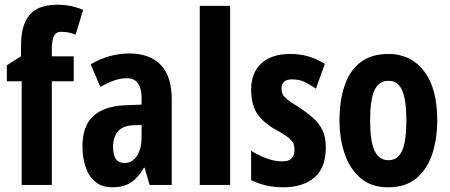

<svg xmlns="http://www.w3.org/2000/svg" viewBox="-20 -785 1910 815"><path d="M293 -440H200V0H72V-440H9V-508L69 -546V-586Q69 -654 87.5 -693Q106 -732 140 -748.5Q174 -765 222 -765Q256 -765 283 -759Q310 -753 333 -743L301 -638Q285 -644 271 -647Q257 -650 240 -650Q218 -650 209.5 -633Q201 -616 200 -584V-546H293Z M529 -558Q616 -558 662.5 -509.5Q709 -461 709 -363V0H615L594 -73H591Q567 -31 536 -10.5Q505 10 457 10Q411 10 383 -14.5Q355 -39 342.5 -79Q330 -119 330 -163Q330 -250 375.5 -292Q421 -334 509 -338L581 -341V-370Q581 -408 566 -430.5Q551 -453 519 -453Q493 -453 466.5 -444Q440 -435 406 -416L365 -512Q443 -558 529 -558ZM543 -253Q501 -251 480.5 -227Q460 -203 460 -161Q460 -125 472.5 -109Q485 -93 509 -93Q541 -93 561 -123Q581 -153 581 -204V-255Z M957 0H828V-760H957Z M1363 -160Q1363 -72 1314 -31Q1265 10 1182 10Q1144 10 1111 2.5Q1078 -5 1046 -20V-145Q1073 -128 1108 -114Q1143 -100 1180 -100Q1230 -100 1230 -149Q1230 -161 1227 -172Q1224 -183 1208 -197.5Q1192 -212 1153 -233Q1097 -264 1071.5 -303Q1046 -342 1046 -405Q1046 -476 1089.5 -516Q1133 -556 1212 -556Q1251 -556 1286 -546.5Q1321 -537 1359 -514L1321 -409Q1296 -425 1274 -436.5Q1252 -448 1219 -448Q1175 -448 1175 -408Q1175 -396 1179.5 -386Q1184 -376 1199.5 -363Q1215 -350 1249 -330Q1279 -310 1305.5 -287.5Q1332 -265 1347.5 -235Q1363 -205 1363 -160Z M1836 -274Q1836 -198 1815.5 -133.5Q1795 -69 1749 -29.5Q1703 10 1627 10Q1556 10 1510.5 -29Q1465 -68 1443 -132.5Q1421 -197 1421 -274Q1421 -357 1442.5 -421Q1464 -485 1510 -520.5Q1556 -556 1629 -556Q1723 -556 1779.5 -483.5Q1836 -411 1836 -274ZM1551 -273Q1551 -187 1569.5 -146Q1588 -105 1629 -105Q1669 -105 1687 -145.5Q1705 -186 1705 -274Q1705 -361 1687 -401.5Q1669 -442 1629 -442Q1588 -442 1569.5 -402Q1551 -362 1551 -273Z"/></svg>

Font: Noto Sans Sinhala ExtraCondensed
Style: Bold
Weight: 700
Width: 2
Designer: Jelle Bosma - Monotype Design Team
Foundry: Monotype Imaging Inc.
Version: Version 2.006; ttfautohint (v1.8.4.7-5d5b)